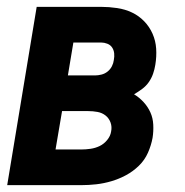

<svg xmlns="http://www.w3.org/2000/svg" viewBox="-20 -540 540 560"><path d="M1 0 87 -520H275Q298 -520 321.5 -516.5Q345 -513 365 -503.5Q385 -494 400.5 -478Q416 -462 425 -441.5Q434 -421 435.5 -398Q437 -375 433 -351Q431 -338 426.5 -325Q422 -312 414 -300.5Q406 -289 394.5 -280.5Q383 -272 371 -265Q386 -256 398.5 -242.5Q411 -229 418.5 -212.5Q426 -196 427 -176.5Q428 -157 425 -138Q421 -116 411.5 -94.5Q402 -73 385 -56.5Q368 -40 347.5 -29Q327 -18 305 -11.5Q283 -5 261 -2.5Q239 0 217 0ZM178 -320H257Q266 -320 276 -322.5Q286 -325 294 -331.5Q302 -338 306.5 -347Q311 -356 312 -365Q314 -375 313 -384.5Q312 -394 307 -401.5Q302 -409 293 -412.5Q284 -416 275 -416H194ZM142 -104H217Q230 -104 244 -106Q258 -108 270.5 -114Q283 -120 292.5 -131.5Q302 -143 304 -156Q307 -170 302.5 -182.5Q298 -195 288 -203Q278 -211 264.5 -213.5Q251 -216 237 -216H161Z"/></svg>

Font: Iosevka SS04 Extrabold Oblique
Style: Regular
Weight: 800
Italic angle: -9°
Monospace: yes
Designer: Belleve Invis
Foundry: Belleve Invis
Version: Version 19.0.0; ttfautohint (v1.8.4)